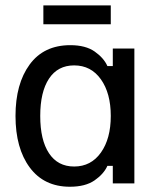

<svg xmlns="http://www.w3.org/2000/svg" viewBox="-20 -680 590 712"><path d="M239.2 12.5Q143.3 12.5 90.4 -58.8Q37.5 -130 37.5 -250Q37.5 -369.2 90 -440.8Q142.5 -512.5 240.8 -512.5Q297.5 -512.5 331.2 -488.8Q365 -465 378.3 -435H398.3V-500H478.3V0H398.3V-65H378.3Q365 -35 330.8 -11.2Q296.7 12.5 239.2 12.5ZM255 -62.5Q317.5 -62.5 354.2 -114.2Q390.8 -165.8 390.8 -250Q390.8 -334.2 354.2 -385.8Q317.5 -437.5 255 -437.5Q194.2 -437.5 161.7 -388.3Q129.2 -339.2 129.2 -250Q129.2 -160.8 161.7 -111.7Q194.2 -62.5 255 -62.5ZM140.8 -590V-660H390.8V-590Z"/></svg>

Font: Familjen Grotesk GF
Style: Regular
Weight: 400
Designer: Anders Wikstroem, Jonas Baeckman, Matilda Gysing, Kristian Moeller
Foundry: Familjen STHLM AB
Version: Version 2.000; Beta; Release 4; Build 6